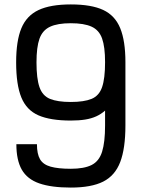

<svg xmlns="http://www.w3.org/2000/svg" viewBox="-20 -834 640 868"><path d="M300 -814Q393 -814 446.5 -789Q500 -764 523.5 -706.5Q547 -649 547 -553V-267Q547 -163 523.5 -101.5Q500 -40 446.5 -13Q393 14 300 14Q212 14 157.5 -5Q103 -24 78.5 -67Q54 -110 54 -182H147Q147 -138 161 -114Q175 -90 209 -80.5Q243 -71 300 -71Q360 -71 394 -88Q428 -105 441.5 -148Q455 -191 455 -267V-334Q437 -318 415 -308Q393 -298 365 -293.5Q337 -289 300 -289Q208 -289 154 -312.5Q100 -336 76.5 -393.5Q53 -451 53 -552Q53 -649 76.5 -706Q100 -763 154 -788.5Q208 -814 300 -814ZM300 -729Q240 -729 206 -713Q172 -697 158.5 -659Q145 -621 145 -552Q145 -479 158.5 -440Q172 -401 206 -387Q240 -373 300 -373Q360 -373 394 -387Q428 -401 441.5 -440Q455 -479 455 -553Q455 -622 441.5 -660Q428 -698 394 -713.5Q360 -729 300 -729Z"/></svg>

Font: Victor Mono SemiBold
Style: Regular
Weight: 600
Monospace: yes
Designer: Rune Bjørnerås
Version: Version 1.561;gftools[0.9.30]